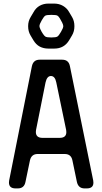

<svg xmlns="http://www.w3.org/2000/svg" viewBox="-20 -1042 571 1071"><path d="M30 -24Q30 9 67 9H79Q115 9 122 -27L147 -147Q155 -183 190 -183H341Q377 -183 384 -147L409 -27Q417 9 452 9H464Q501 9 501 -23Q501 -32 500 -35L370 -673Q363 -709 327 -709H201Q166 -709 158 -673L31 -35Q30 -32 30 -24ZM180 -306Q180 -314 181 -317L234 -582Q242 -618 264 -618Q287 -618 294 -582L349 -317Q350 -314 350 -305Q350 -273 313 -273H217Q180 -273 180 -306ZM166 -818Q181 -793 202 -782Q223 -771 250 -771H283Q338 -771 366 -818L382 -845Q395 -867 395 -895V-897Q395 -925 382 -947L366 -974Q354 -996 332 -1009Q310 -1022 282 -1022H250Q223 -1022 201.5 -1010Q180 -998 167 -974L151 -947Q137 -924 137 -897V-895Q137 -867 150 -845ZM233 -838Q228 -841 220 -852.5Q212 -864 206 -877Q200 -890 200 -896Q200 -907 213 -929Q225 -950 232.5 -954.5Q240 -959 266 -959Q293 -959 300 -955Q306 -952 313.5 -940Q321 -928 327 -915.5Q333 -903 333 -896Q333 -886 320 -864Q308 -843 300 -838Q292 -833 266 -833Q241 -833 233 -838Z"/></svg>

Font: WDXL Lubrifont JP N
Style: Regular
Weight: 400
Designer: [WDXL Lubrifont] Copyright 2020-2022 (c) NightFurySL2001, Skr-ZERO; [ZCOOL QingKe HuangYou] Copyright 2018-2022 (c) The 
Version: Version 2.001;hotconv 1.1.1;makeotfexe 2.6.0